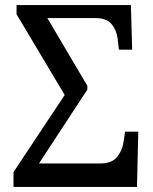

<svg xmlns="http://www.w3.org/2000/svg" viewBox="-20 -734 602 754"><path d="M33 0V-58L234 -361L45 -678V-714H494L499 -539H447L442 -582Q438 -615 418.5 -639Q399 -663 354 -663H166L323 -397V-382L133 -92H373Q420 -92 441 -119Q462 -146 467 -187L471 -217H523L518 0Z"/></svg>

Font: Noto Serif SemiCondensed
Style: Regular
Weight: 400
Width: 4
Designer: Monotype Design Team
Foundry: Monotype Imaging Inc.
Version: Version 2.013